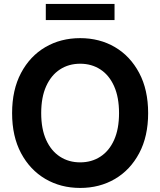

<svg xmlns="http://www.w3.org/2000/svg" viewBox="-20 -929 801 960"><path d="M380.9 10.7Q283.7 10.7 206.8 -34.4Q129.9 -79.6 85.2 -163.3Q40.5 -247.1 40.5 -363.3Q40.5 -480 85.2 -564.2Q129.9 -648.4 206.8 -693.4Q283.7 -738.3 380.9 -738.3Q478 -738.3 554.7 -693.4Q631.3 -648.4 676 -564.2Q720.7 -480 720.7 -363.3Q720.7 -247.1 676 -163.1Q631.3 -79.1 554.7 -34.2Q478 10.7 380.9 10.7ZM380.9 -117.2Q438 -117.2 481.9 -145.8Q525.9 -174.3 550.5 -229.2Q575.2 -284.2 575.2 -363.3Q575.2 -442.9 550.5 -498Q525.9 -553.2 481.9 -581.8Q438 -610.4 380.9 -610.4Q323.7 -610.4 279.8 -581.8Q235.8 -553.2 210.9 -498Q186 -442.9 186 -363.3Q186 -284.2 210.9 -229.2Q235.8 -174.3 279.8 -145.8Q323.7 -117.2 380.9 -117.2ZM552.7 -909.2V-828.6H209V-909.2Z"/></svg>

Font: Inter Cardless Tabular Bold
Style: Bold
Weight: 700
Designer: Rasmus Andersson
Foundry: rsms
Version: Version 4.000;git-4fc901f